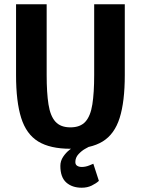

<svg xmlns="http://www.w3.org/2000/svg" viewBox="-20 -687 658 897"><path d="M563 -336Q563 -212 539 -136Q515 -60 459.5 -26Q404 8 309 8Q214 8 158.5 -26Q103 -60 79 -136Q55 -212 55 -336V-667H198V-336Q198 -254 206.5 -199.5Q215 -145 239 -118.5Q263 -92 309 -92Q355 -92 379 -118.5Q403 -145 411.5 -199.5Q420 -254 420 -336V-667H563ZM393 0Q393 0 377.5 8.5Q362 17 347 33Q332 49 332 70Q332 82 340.5 87.5Q349 93 362 93Q380 93 398 85.5Q416 78 416 78L442 158Q429 170 408.5 180Q388 190 362 190Q317 190 289.5 165.5Q262 141 262 88Q262 65 275 45.5Q288 26 305.5 12.5Q323 -1 336 -8.5Q349 -16 349 -16Z"/></svg>

Font: Epunda Sans
Style: Bold
Weight: 700
Designer: Simon Atzbach
Foundry: typofactur
Version: Version 2.204; ttfautohint (v1.8.4.7-5d5b)